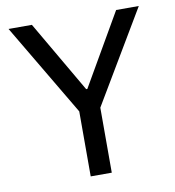

<svg xmlns="http://www.w3.org/2000/svg" viewBox="-78 -756 753 826"><g transform="rotate(-10 298.5 -343.0)"><path d="M252 0V-284L14 -686H116L298 -373H303L484 -686H583L344 -284V0Z"/></g></svg>

Font: Archivo SemiCondensed
Style: Regular
Weight: 400
Width: 4
Designer: Hector Gatti
Foundry: Omnibus-Type
Version: Version 2.001